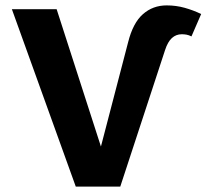

<svg xmlns="http://www.w3.org/2000/svg" viewBox="-20 -692 766 712"><path d="M261 0 24 -658H190L388 -44H327L455 -535Q473 -607 510 -639.5Q547 -672 598 -672Q633 -672 665 -663Q697 -654 726 -640L690 -557Q680 -562 671.5 -563.5Q663 -565 654 -565Q633 -565 617.5 -551Q602 -537 592 -506L426 0Z"/></svg>

Font: Ysabeau SC ExtraBold
Style: Regular
Weight: 800
Designer: Christian Thalmann (Catharsis Fonts)
Version: Version 2.001;gftools[0.9.30]; featfreeze: smcp